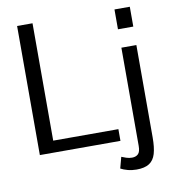

<svg xmlns="http://www.w3.org/2000/svg" viewBox="-94 -797 939 1047"><g transform="rotate(-10 375.5 -273.0)"><path d="M71.3 0V-714.8H156.7V-64.9H517.6V0ZM577.6 169.4Q551.8 169.4 529.1 163.3Q506.3 157.2 490.2 148.4L506.8 86.4Q519 91.3 533.4 96.2Q547.9 101.1 564.5 101.1Q585.4 101.1 598.1 89.1Q610.8 77.1 610.8 44.4V-499.5H693.8V11.7Q693.8 67.4 683.6 102.1Q673.3 136.7 647.9 153.1Q622.6 169.4 577.6 169.4ZM609.9 -601.6V-711.4H694.8V-601.6Z"/></g></svg>

Font: Pontano Sans
Style: Regular
Weight: 400
Designer: Vernon Adams
Foundry: Vernon Adams
Version: Version 2.001